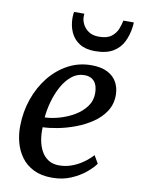

<svg xmlns="http://www.w3.org/2000/svg" viewBox="-91 -875 696 946"><g transform="rotate(10 257.5 -401.5)"><path d="M446.5 -96.4Q432.9 -76.3 403.1 -51.2Q373.4 -26.1 330.8 -7.8Q288.3 10.5 235.9 10.5Q181.5 10.5 143.3 -8.5Q105.1 -27.5 81.6 -59.8Q58.1 -92 47.6 -131.9Q37.1 -171.7 37.7 -212.8Q38.5 -285.4 61.1 -349.7Q83.7 -414 123.4 -463.2Q163.2 -512.5 216.4 -540.8Q269.5 -569.1 331.8 -569.1Q381 -569.1 412.6 -553Q444.2 -536.9 459.6 -509.1Q475.1 -481.3 475.4 -446.8Q475.9 -399.7 452.7 -363.8Q429.5 -328 391.5 -302.4Q353.5 -276.7 309.2 -260.1Q264.9 -243.6 222.2 -235.4Q179.5 -227.2 148 -226.6Q146.2 -194.9 151.4 -164.5Q156.5 -134.1 169.7 -109.3Q182.8 -84.6 205 -70Q227.2 -55.3 259.5 -55.3Q290.3 -55.3 319.3 -65.2Q348.3 -75.2 374.8 -93.1Q401.3 -111.1 423.9 -135.3ZM308.1 -515Q271.3 -515 243.1 -492.1Q214.9 -469.2 195.1 -432.8Q175.3 -396.4 163.9 -354.9Q152.5 -313.4 149.3 -275.8Q183.5 -276.8 222.6 -288Q261.7 -299.2 296.3 -319.7Q330.8 -340.3 352.4 -369.8Q374 -399.3 373.6 -437.6Q373.1 -476.2 355.7 -495.6Q338.4 -515 308.1 -515ZM335.2 -640.4Q288.9 -640.4 258.7 -659.4Q228.5 -678.4 213.8 -710.9Q199 -743.3 199 -783.7Q199 -794.3 200.1 -801.9Q201.2 -809.5 201.7 -812.9H253Q252.8 -809 252.6 -804.7Q252.4 -800.4 252.4 -795.7Q252.4 -780 261.7 -760.8Q271 -741.5 291 -727.7Q310.9 -713.9 342.8 -713.9Q384.5 -713.9 405.9 -731Q427.3 -748 436.2 -771.4Q445 -794.8 448.4 -812.9H500.5Q500.5 -809.1 500.1 -802.2Q499.8 -795.3 498.4 -787.4Q493.3 -748.6 476.8 -715Q460.4 -681.4 426.6 -660.9Q392.8 -640.4 335.2 -640.4Z"/></g></svg>

Font: Merriweather 7pt Light
Style: Italic
Weight: 300
Italic angle: -7.8°
Designer: Eben Sorkin
Foundry: Eben Sorkin
Version: Version 2.200;gftools[0.9.31]